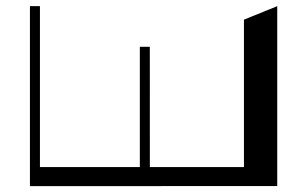

<svg xmlns="http://www.w3.org/2000/svg" viewBox="-20 -616 1016 635"><path d="M786.8 -551V-63.5H475.6L475.5 -461.3H442.5V-63.5H112.1L112.1 -595.8H79V-0.4L853.1 -0.6H896.9V-595.6Z"/></svg>

Font: Novoposelensky
Style: Regular
Weight: 400
Designer: Sasha Pavljenko
Version: Version 1.002;Fontself Maker 3.5.4